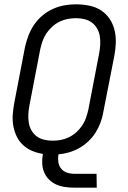

<svg xmlns="http://www.w3.org/2000/svg" viewBox="-20 -702 590 887"><path d="M325 165Q303 165 281 162Q259 159 240 150.5Q221 142 206.5 127.5Q192 113 184 94Q176 75 175 53Q174 31 178 9Q152 5 128.5 -5Q105 -15 86.5 -32Q68 -49 57 -72Q46 -95 41.5 -120.5Q37 -146 39 -173Q41 -200 46 -227L96 -487Q102 -513 112 -539Q122 -565 138 -588.5Q154 -612 177 -631Q200 -650 226 -661.5Q252 -673 278.5 -677.5Q305 -682 331 -682Q362 -682 392 -676Q422 -670 446 -654.5Q470 -639 486 -615.5Q502 -592 509 -563.5Q516 -535 515 -504.5Q514 -474 508 -443L457 -183Q453 -159 444 -135Q435 -111 421.5 -89.5Q408 -68 388.5 -49.5Q369 -31 346 -18Q323 -5 298.5 2Q274 9 250 11Q247 29 249.5 46.5Q252 64 262.5 77Q273 90 289.5 95.5Q306 101 325 101H426L427 165ZM223 -52Q242 -52 261 -55.5Q280 -59 298.5 -68Q317 -77 332.5 -91Q348 -105 359.5 -122Q371 -139 377.5 -158Q384 -177 388 -195L438 -455Q442 -476 443 -496Q444 -516 441 -535Q438 -554 428.5 -570.5Q419 -587 404 -598Q389 -609 370 -613.5Q351 -618 331 -618Q312 -618 293 -614.5Q274 -611 255.5 -602Q237 -593 221.5 -579Q206 -565 194.5 -548Q183 -531 176.5 -512Q170 -493 166 -475L116 -215Q112 -194 111 -174Q110 -154 113 -135Q116 -116 125.5 -99.5Q135 -83 150 -72Q165 -61 184 -56.5Q203 -52 223 -52Z"/></svg>

Font: Lode
Style: Italic
Weight: 400
Italic angle: -11°
Monospace: yes
Designer: Belleve Invis
Foundry: Belleve Invis
Version: Version 29.2.0; ttfautohint (v1.8.3)